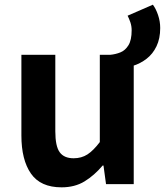

<svg xmlns="http://www.w3.org/2000/svg" viewBox="-20 -797 713 831"><path d="M554.9 -511.8 457.2 -559.8Q480.1 -561.9 501.1 -570.3Q522.1 -578.7 536 -601.2Q549.8 -623.7 549.8 -665.9Q549.8 -684.1 544.3 -700.4Q538.7 -716.7 532.3 -729.1L641.7 -776.7Q654.8 -759.3 664.1 -731.9Q673.4 -704.6 673.4 -675.7Q673.4 -630.1 657.4 -596.8Q641.4 -563.4 614.5 -542.7Q587.6 -521.9 554.9 -511.8ZM246.4 13.8Q155.3 13.8 113.9 -45.8Q72.6 -105.3 72.6 -210.6V-559.8H219.4V-228.7Q219.4 -164.3 238.3 -138.2Q257.3 -112 298.6 -112Q332.7 -112 358.4 -128.6Q384.1 -145.2 412 -182.1V-559.8H558.8V0H438.9L427.9 -80.6H424.3Q388.2 -37.8 346 -12Q303.8 13.8 246.4 13.8Z"/></svg>

Font: Noto Sans KR Thin
Style: Regular
Weight: 100
Designer: Ryoko NISHIZUKA 西塚涼子 (kana, bopomofo & ideographs); Paul D. Hunt (Latin, Greek & Cyrillic); Sandoll Communications 산돌커뮤니
Foundry: Adobe
Version: Version 2.004-H2;hotconv 1.0.118;makeotfexe 2.5.65603